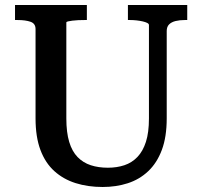

<svg xmlns="http://www.w3.org/2000/svg" viewBox="-20 -730 808 767"><path d="M245 -257Q245 -201 256.5 -163Q268 -125 290 -102.5Q312 -80 342.5 -70Q373 -60 411 -60Q447 -60 477 -70Q507 -80 529 -103Q551 -126 563 -163.5Q575 -201 575 -257V-630Q575 -635 568 -638.5Q561 -642 550 -644.5Q539 -647 526 -648.5Q513 -650 500 -650H491V-710H728V-650H718Q698 -650 681.5 -646Q665 -642 655.5 -632.5Q646 -623 646 -606V-257Q646 -183 626.5 -131Q607 -79 572 -46Q537 -13 490.5 2Q444 17 390 17Q331 17 282 1.5Q233 -14 197 -46.5Q161 -79 141.5 -131Q122 -183 122 -257V-614Q122 -636 102 -643Q82 -650 50 -650H40V-710H327V-650H318Q306 -650 293 -649.5Q280 -649 269 -647.5Q258 -646 251.5 -644.5Q245 -643 245 -640Z"/></svg>

Font: Roboto Serif SemiCondensed Medium
Style: Regular
Weight: 500
Width: 4
Designer: Greg Gazdowicz
Foundry: Commercial Type
Version: Version 1.007